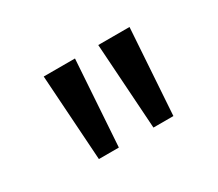

<svg xmlns="http://www.w3.org/2000/svg" viewBox="-62 -850 568 500"><g transform="rotate(-30 222.0 -600.0)"><path d="M117 -471 100 -729H194L177 -471ZM281 -471 264 -729H358L341 -471Z"/></g></svg>

Font: Noto Sans Bengali UI ExtraCondensed
Style: Regular
Weight: 400
Width: 2
Designer: Jelle Bosma - Monotype Design Team
Foundry: Monotype Imaging Inc.
Version: Version 2.003; ttfautohint (v1.8.4.7-5d5b)